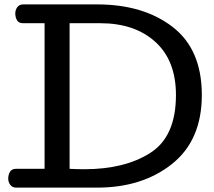

<svg xmlns="http://www.w3.org/2000/svg" viewBox="-20 -857 979 877"><path d="M783.7 -422.9Q783.7 -580.1 689.7 -665.5Q595.7 -751 437.5 -751H297.9V-85.9Q314.9 -85 331.5 -84.5Q348.1 -84 364.7 -84Q549.8 -84 666.7 -158.7Q783.7 -233.4 783.7 -422.9ZM901.9 -422.9Q901.9 -216.8 766.1 -108.4Q630.4 0 423.8 0H53.7Q36.6 0 27.1 -12.5Q17.6 -24.9 17.6 -41Q17.6 -59.1 25.9 -72.5Q34.2 -85.9 52.7 -85.9H183.6V-751H84.5Q65.9 -751 57.9 -764.4Q49.8 -777.8 49.8 -795.9Q49.8 -812 59.3 -824.5Q68.8 -836.9 85.9 -836.9H423.8Q634.8 -836.9 768.3 -734.1Q901.9 -631.3 901.9 -422.9Z"/></svg>

Font: Cutive
Style: Regular
Weight: 400
Designer: Vernon Adams
Version: Version 1.002